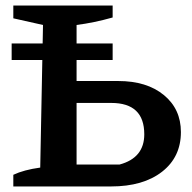

<svg xmlns="http://www.w3.org/2000/svg" viewBox="-20 -672 693 692"><path d="M28 0V-42Q66 -60 125 -68L135 -582L28 -606V-652H386V-609Q319 -590 256 -582V-380H406Q509 -380 570.5 -329.5Q632 -279 632 -196Q632 -106 564 -53Q496 0 380 0ZM256 -79H411Q500 -103 500 -188Q500 -301 381 -301H256ZM22 -515.4H386V-455.7H22Z"/></svg>

Font: Piazzolla SC SemiBold
Style: Regular
Weight: 600
Designer: Juan Pablo del Peral
Foundry: Huerta Tipografica
Version: Version 1.330